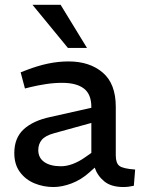

<svg xmlns="http://www.w3.org/2000/svg" viewBox="-20 -764 586 792"><path d="M200.3 7.5Q159.6 7.5 122.6 -7.6Q85.6 -22.7 62.3 -54.1Q39 -85.4 39 -132.6Q39 -195.2 78 -230.9Q117 -266.5 188.2 -281.5L356.8 -319.4V-322.5Q356.8 -375.3 326.1 -398.8Q295.3 -422.3 236.3 -422.3Q203 -422.3 169.2 -417.1Q135.5 -411.9 107.3 -405.1L82.9 -399L65.2 -465.6L89.9 -475.2Q136.1 -492.9 178.5 -501.8Q221 -510.6 263.2 -510.6Q349.7 -510.6 403.7 -464.6Q457.6 -418.7 457.6 -323.5V-123Q457.6 -90.7 472.9 -79.4Q488.2 -68.1 537.5 -64.6L532.1 2.3Q522 4.7 510.7 6.1Q499.4 7.5 489.6 7.5Q438.9 7.5 410.6 -15.5Q382.2 -38.5 370.7 -72.5L347.7 -52Q314.5 -22.3 275.1 -7.4Q235.8 7.5 200.3 7.5ZM231.6 -78.2Q254.8 -78.2 280.1 -87.7Q305.4 -97.1 330.8 -115L356.8 -133.2V-256.9L203.5 -214.6Q166.8 -204.5 152.3 -187.1Q137.9 -169.7 137.9 -144.8Q137.9 -112.9 162.9 -95.5Q187.9 -78.2 231.6 -78.2ZM260.1 -566.3 113.9 -744.3H230L338.8 -566.3Z"/></svg>

Font: REM Medium
Style: Regular
Weight: 500
Designer: Octavio Pardo
Foundry: Ashler Design
Version: Version 1.005;gftools[0.9.28]